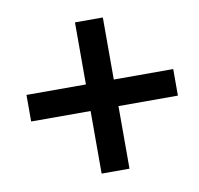

<svg xmlns="http://www.w3.org/2000/svg" viewBox="-68 -588 747 719"><g transform="rotate(-10 305.0 -228.5)"><path d="M368 -280H594V-179H368V59H262V-179H36V-280H262V-516H368Z"/></g></svg>

Font: Shorif Bongobondhu UNICODE
Style: Bold
Weight: 700
Designer: Shorif Uddin Shishir, Shorif art & Design, e-mail : shorifart@gmail.com, facebook : Shorif2001
Foundry: Lipighor Font Foundry
Version: Designed By Shorif Uddin Shishir | Build By Niladri